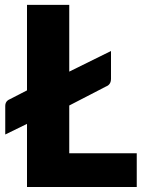

<svg xmlns="http://www.w3.org/2000/svg" viewBox="-20 -748 582 768"><path d="M527 -135V0H88V-252.5L1 -210V-324Q1 -343.5 19 -351L88 -386.5V-728.5H257V-461.5L424 -544V-433Q424 -409.5 404 -402L257 -326V-135Z"/></svg>

Font: Lato 2
Style: Regular
Weight: 900
Designer: Lukasz Dziedzic with Adam Twardoch and Botio Nikoltchev
Foundry: tyPoland Lukasz Dziedzic
Version: Version 2.015; 2015-08-06; http://www.latofonts.com/